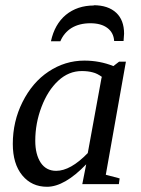

<svg xmlns="http://www.w3.org/2000/svg" viewBox="-20 -703 540 735"><path d="M385 -34 438 -20 435 2H295L310 -74Q227 12 160 12Q101 12 65 -32Q29 -76 29 -152Q29 -238 66 -312Q104 -388 166 -429Q229 -471 303 -471Q362 -471 414 -450L436 -467H462ZM369 -407 371 -408Q352 -422 335 -426Q317 -431 293 -431Q243 -431 203 -394Q163 -357 139 -294Q115 -231 115 -164Q115 -112 136 -80Q157 -49 195 -49Q250 -49 316 -117ZM340 -682 338 -683Q394 -683 425 -654Q455 -626 455 -574L453 -546H417Q415 -578 391 -596Q367 -614 326 -614Q284 -614 254 -596Q225 -578 211 -545H175Q189 -610 232 -646Q276 -682 340 -682Z"/></svg>

Font: Libra Serif Modern
Style: Italic
Weight: 400
Italic angle: -12°
Designer: Stefan Peev, Context Ltd
Foundry: Stefan Peev, Context Ltd
Version: Version 1.000